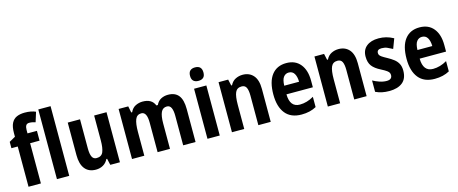

<svg xmlns="http://www.w3.org/2000/svg" viewBox="-44 -1389 4821 2023"><g transform="rotate(-15 2366.5 -377.5)"><path d="M319 -439H216V0H81V-439H12V-508L79 -546V-586Q79 -655 99 -694Q119 -733 156 -749Q193 -765 244 -765Q281 -765 310.5 -759Q340 -753 362 -743L329 -637Q313 -642 297 -645.5Q281 -649 262 -649Q236 -649 226 -631.5Q216 -614 216 -583V-546H319Z M525 0H391V-760H525Z M1078 -546V0H973L957 -70H949Q929 -30 894 -10Q859 10 815 10Q737 10 696 -41.5Q655 -93 655 -191V-546H789V-228Q789 -167 804 -136.5Q819 -106 853 -106Q907 -106 925 -149.5Q943 -193 943 -274V-546Z M1750 -556Q1827 -556 1865 -508Q1903 -460 1903 -359V0H1768V-322Q1768 -379 1753.5 -409.5Q1739 -440 1707 -440Q1662 -440 1643 -399Q1624 -358 1624 -277V0H1489V-322Q1489 -440 1428 -440Q1380 -440 1362 -394.5Q1344 -349 1344 -260V0H1210V-546H1315L1329 -476H1339Q1359 -520 1396 -538Q1433 -556 1473 -556Q1574 -556 1604 -479H1620Q1639 -520 1673.5 -538Q1708 -556 1750 -556Z M2100 -761Q2173 -761 2173 -687Q2173 -649 2154 -631.5Q2135 -614 2100 -614Q2066 -614 2046.5 -631.5Q2027 -649 2027 -687Q2027 -725 2046 -743Q2065 -761 2100 -761ZM2167 -546V0H2033V-546Z M2564 -556Q2637 -556 2680 -507Q2723 -458 2723 -360V0H2588V-323Q2588 -381 2573.5 -410.5Q2559 -440 2522 -440Q2472 -440 2453 -398Q2434 -356 2434 -262V0H2300V-546H2405L2420 -478H2429Q2450 -520 2486.5 -538Q2523 -556 2564 -556Z M3040 -556Q3138 -556 3192 -490Q3246 -424 3246 -309V-237H2958Q2960 -96 3068 -96Q3145 -96 3220 -140V-28Q3152 10 3059 10Q2942 10 2883 -63.5Q2824 -137 2824 -270Q2824 -410 2880.5 -483Q2937 -556 3040 -556ZM3040 -453Q3005 -453 2983 -425Q2961 -397 2959 -331H3121Q3120 -387 3100 -420Q3080 -453 3040 -453Z M3610 -556Q3683 -556 3726 -507Q3769 -458 3769 -360V0H3634V-323Q3634 -381 3619.5 -410.5Q3605 -440 3568 -440Q3518 -440 3499 -398Q3480 -356 3480 -262V0H3346V-546H3451L3466 -478H3475Q3496 -520 3532.5 -538Q3569 -556 3610 -556Z M4212 -161Q4212 -74 4160 -32Q4108 10 4016 10Q3972 10 3936.5 2.5Q3901 -5 3867 -21V-145Q3899 -127 3938.5 -113.5Q3978 -100 4015 -100Q4046 -100 4060.5 -112.5Q4075 -125 4075 -148Q4075 -160 4070.5 -171.5Q4066 -183 4047.5 -197Q4029 -211 3986 -233Q3924 -264 3895 -302Q3866 -340 3866 -405Q3866 -477 3914.5 -516.5Q3963 -556 4047 -556Q4089 -556 4128 -546Q4167 -536 4208 -514L4168 -408Q4138 -424 4112 -435.5Q4086 -447 4051 -447Q4001 -447 4001 -408Q4001 -396 4006.5 -386Q4012 -376 4030 -363.5Q4048 -351 4087 -330Q4122 -311 4150.5 -289Q4179 -267 4195.5 -236.5Q4212 -206 4212 -161Z M4493 -556Q4591 -556 4645 -490Q4699 -424 4699 -309V-237H4411Q4413 -96 4521 -96Q4598 -96 4673 -140V-28Q4605 10 4512 10Q4395 10 4336 -63.5Q4277 -137 4277 -270Q4277 -410 4333.5 -483Q4390 -556 4493 -556ZM4493 -453Q4458 -453 4436 -425Q4414 -397 4412 -331H4574Q4573 -387 4553 -420Q4533 -453 4493 -453Z"/></g></svg>

Font: Noto Sans Gurmukhi Condensed
Style: Bold
Weight: 700
Width: 3
Designer: Jelle Bosma - Monotype Design Team
Foundry: Monotype Imaging Inc.
Version: Version 2.004; ttfautohint (v1.8.4.7-5d5b)